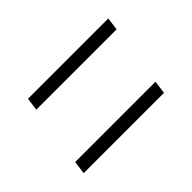

<svg xmlns="http://www.w3.org/2000/svg" viewBox="-57 -550 524 524"><g transform="rotate(-45 205.0 -288.5)"><path d="M63 -377 68 -414H378L373 -377ZM32 -163 37 -201H347L342 -163Z"/></g></svg>

Font: Alumni Sans Light
Style: Italic
Weight: 300
Italic angle: -8°
Version: Version 1.016